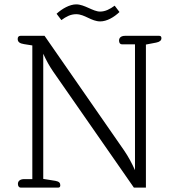

<svg xmlns="http://www.w3.org/2000/svg" viewBox="-20 -859 817 879"><path d="M439 -761C469 -761 502 -780 527 -804L505 -833C483 -817 462 -806 438 -806C406 -806 367 -839 329 -839C299 -839 264 -819 239 -796L261 -767C283 -783 303 -794 329 -794C368 -794 398 -761 439 -761ZM75 0H246C254 0 256 -5 256 -11C256 -21 251 -28 234 -31L178 -40V-613C193 -580 206 -557 223 -532L593 0H648V-655L695 -664C711 -667 719 -674 719 -684C719 -690 717 -695 709 -695H553C535 -695 525 -687 525 -673C525 -663 530 -656 538 -656H598V-80C583 -113 568 -141 549 -169L184 -695H74C67 -695 61 -691 61 -681C61 -667 70 -660 90 -657L128 -651V-39H91C73 -39 62 -31 62 -17C62 -7 67 0 75 0Z"/></svg>

Font: Maitree Light
Style: Regular
Weight: 300
Designer: CadsonDemak Team
Foundry: CadsonDemak
Version: Version 1.000;PS 001.000;hotconv 1.0.88;makeotf.lib2.5.64775